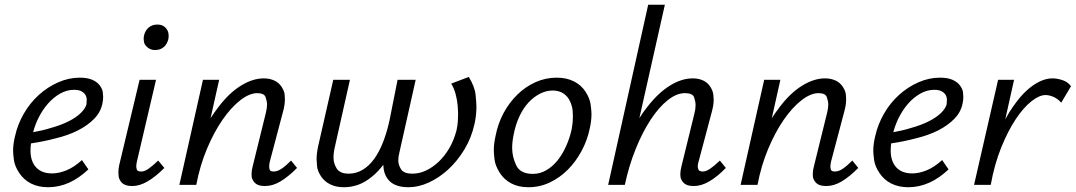

<svg xmlns="http://www.w3.org/2000/svg" viewBox="-20 -776 4516 806"><path d="M183 10Q141 10 110.5 -5.5Q80 -21 61 -49.5Q42 -78 38.5 -104Q35 -130 35 -143Q35 -172 43 -204Q54 -254 80 -299Q106 -344 143 -377.5Q180 -411 224.5 -430.5Q269 -450 315 -450Q347 -450 367.5 -441Q388 -432 399 -417Q410 -402 411.5 -389Q413 -376 413 -369Q413 -356 410 -342Q403 -306 376 -278Q349 -250 308 -229Q267 -208 213 -195Q164 -182 110 -174Q108 -158 108 -143Q108 -114 118.5 -92.5Q129 -71 149 -59.5Q169 -48 198 -48Q227 -48 259 -61Q291 -74 324 -104L351 -65Q332 -47 312 -33Q292 -19 271 -9.5Q250 0 227.5 5Q205 10 183 10ZM141 -280Q127 -251 119 -221Q159 -228 194 -239Q237 -251 268.5 -267Q300 -283 319 -301.5Q338 -320 343 -338Q344 -346 344 -357Q344 -368 339 -377Q334 -386 322.5 -392.5Q311 -399 291 -399Q260 -399 231.5 -382.5Q203 -366 180.5 -340Q158 -314 141 -280Z M535 5Q519 5 506.5 0.5Q494 -4 486.5 -15Q479 -26 478 -36.5Q477 -47 477 -52Q477 -65 480 -81L566 -441H635L555 -99Q552 -87 552 -78Q552 -72 554.5 -64Q557 -56 573 -56Q587 -56 604 -68Q621 -80 644 -102L670 -71Q633 -34 599.5 -14.5Q566 5 535 5ZM631 -566Q618 -566 608.5 -571Q599 -576 592.5 -583.5Q586 -591 584.5 -599.5Q583 -608 583 -613Q583 -619 584 -624Q588 -646 603 -659.5Q618 -673 641 -673Q653 -673 662.5 -668.5Q672 -664 678.5 -655.5Q685 -647 686.5 -639Q688 -631 688 -625Q688 -620 687 -613Q682 -591 667.5 -578.5Q653 -566 631 -566Z M1092 5Q1076 5 1064 0.5Q1052 -4 1044.5 -15Q1037 -26 1036.5 -35Q1036 -44 1036 -46Q1036 -60 1041 -79L1096 -302Q1101 -322 1101 -337Q1101 -351 1095 -368Q1089 -385 1060 -385Q1027 -385 988.5 -355Q950 -325 914 -273Q878 -221 848.5 -150.5Q819 -80 804 0H733L832 -441H900L864 -280Q881 -306 898 -328Q942 -386 991.5 -416.5Q1041 -447 1087 -447Q1112 -447 1131.5 -438Q1151 -429 1162.5 -411Q1174 -393 1175 -377.5Q1176 -362 1176 -359Q1176 -334 1167 -303L1113 -99Q1110 -87 1110 -77Q1110 -72 1112 -64Q1114 -56 1129 -56Q1145 -56 1162.5 -68Q1180 -80 1202 -102L1227 -71Q1190 -34 1157.5 -14.5Q1125 5 1092 5Z M1423 10Q1391 10 1366.5 -2Q1342 -14 1327.5 -36Q1313 -58 1311 -78Q1309 -98 1309 -107Q1309 -133 1316 -164L1379 -441H1449L1387 -165Q1380 -136 1380 -115Q1380 -90 1393.5 -68.5Q1407 -47 1444 -47Q1475 -47 1502 -63Q1529 -79 1550.5 -108.5Q1572 -138 1588.5 -180.5Q1605 -223 1616 -275L1649 -441H1725L1656 -133Q1652 -117 1652 -103Q1652 -84 1663.5 -65.5Q1675 -47 1712 -47Q1740 -47 1768 -60Q1796 -73 1821 -96.5Q1846 -120 1865.5 -153Q1885 -186 1896 -227Q1901 -249 1902 -267.5Q1903 -286 1903 -296Q1903 -313 1901 -335Q1899 -357 1892.5 -381.5Q1886 -406 1874 -425L1948 -453Q1973 -412 1976.5 -378Q1980 -344 1980 -328Q1980 -292 1972 -256Q1959 -197 1929.5 -148.5Q1900 -100 1862 -65Q1824 -30 1780.5 -10Q1737 10 1695 10Q1631 10 1606 -27Q1590 -49 1589 -84Q1566 -54 1541 -34Q1513 -11 1484 -0.5Q1455 10 1423 10Z M2198 10Q2156 10 2125.5 -6.5Q2095 -23 2077 -52Q2059 -81 2056 -106.5Q2053 -132 2053 -145Q2053 -173 2060 -204Q2070 -257 2094 -301.5Q2118 -346 2152.5 -379.5Q2187 -413 2229 -431.5Q2271 -450 2317 -450Q2358 -450 2389 -434.5Q2420 -419 2438 -391Q2456 -363 2459.5 -337Q2463 -311 2463 -297Q2463 -269 2456 -238Q2446 -188 2421.5 -142.5Q2397 -97 2363.5 -63.5Q2330 -30 2288 -10Q2246 10 2198 10ZM2217 -46Q2247 -46 2273.5 -61.5Q2300 -77 2320.5 -102.5Q2341 -128 2356.5 -162.5Q2372 -197 2380 -234Q2385 -261 2385 -285Q2385 -292 2384 -310Q2383 -328 2373.5 -349.5Q2364 -371 2345.5 -383.5Q2327 -396 2300 -396Q2273 -396 2246.5 -382.5Q2220 -369 2198 -345Q2176 -321 2160 -286.5Q2144 -252 2136 -210Q2130 -180 2130 -155Q2130 -118 2147 -82Q2164 -46 2217 -46Z M2892 5Q2876 5 2864 0.5Q2852 -4 2844.5 -15Q2837 -26 2836.5 -35Q2836 -44 2836 -46Q2836 -60 2841 -79L2895 -299Q2900 -318 2900 -335Q2900 -349 2894 -367Q2888 -385 2855 -385Q2820 -385 2782.5 -355Q2745 -325 2711 -273Q2677 -221 2648.5 -150.5Q2620 -80 2603 0H2533L2701 -756H2771L2664 -280Q2680 -306 2698 -328Q2743 -386 2792 -416.5Q2841 -447 2888 -447Q2913 -447 2932 -438Q2951 -429 2962 -411.5Q2973 -394 2974.5 -378.5Q2976 -363 2976 -357Q2976 -335 2968 -306L2913 -99Q2909 -87 2909 -78Q2909 -72 2912 -64Q2915 -56 2931 -56Q2944 -56 2961.5 -68Q2979 -80 3002 -102L3027 -71Q2991 -34 2957.5 -14.5Q2924 5 2892 5Z M3448 5Q3432 5 3420 0.5Q3408 -4 3400.5 -15Q3393 -26 3392.5 -35Q3392 -44 3392 -46Q3392 -60 3397 -79L3452 -302Q3457 -322 3457 -337Q3457 -351 3451 -368Q3445 -385 3416 -385Q3383 -385 3344.5 -355Q3306 -325 3270 -273Q3234 -221 3204.5 -150.5Q3175 -80 3160 0H3089L3188 -441H3256L3220 -280Q3237 -306 3254 -328Q3298 -386 3347.5 -416.5Q3397 -447 3443 -447Q3468 -447 3487.5 -438Q3507 -429 3518.5 -411Q3530 -393 3531 -377.5Q3532 -362 3532 -359Q3532 -334 3523 -303L3469 -99Q3466 -87 3466 -77Q3466 -72 3468 -64Q3470 -56 3485 -56Q3501 -56 3518.5 -68Q3536 -80 3558 -102L3583 -71Q3546 -34 3513.5 -14.5Q3481 5 3448 5Z M3794 10Q3752 10 3721.5 -5.5Q3691 -21 3672 -49.5Q3653 -78 3649.5 -104Q3646 -130 3646 -143Q3646 -172 3654 -204Q3665 -254 3691 -299Q3717 -344 3754 -377.5Q3791 -411 3835.5 -430.5Q3880 -450 3926 -450Q3958 -450 3978.5 -441Q3999 -432 4010 -417Q4021 -402 4022.5 -389Q4024 -376 4024 -369Q4024 -356 4021 -342Q4014 -306 3987 -278Q3960 -250 3919 -229Q3878 -208 3824 -195Q3775 -182 3721 -174Q3719 -158 3719 -143Q3719 -114 3729.5 -92.5Q3740 -71 3760 -59.5Q3780 -48 3809 -48Q3838 -48 3870 -61Q3902 -74 3935 -104L3962 -65Q3943 -47 3923 -33Q3903 -19 3882 -9.5Q3861 0 3838.5 5Q3816 10 3794 10ZM3752 -280Q3738 -251 3730 -221Q3770 -228 3805 -239Q3848 -251 3879.5 -267Q3911 -283 3930 -301.5Q3949 -320 3954 -338Q3955 -346 3955 -357Q3955 -368 3950 -377Q3945 -386 3933.5 -392.5Q3922 -399 3902 -399Q3871 -399 3842.5 -382.5Q3814 -366 3791.5 -340Q3769 -314 3752 -280Z M4069 0 4170 -441H4237L4200 -275Q4216 -305 4233 -329Q4273 -387 4316 -417Q4359 -447 4398 -447Q4418 -447 4440.5 -439.5Q4463 -432 4476 -414L4435 -345Q4421 -361 4403 -369Q4385 -377 4369 -377Q4343 -377 4310 -351Q4277 -325 4244.5 -276.5Q4212 -228 4183.5 -158Q4155 -88 4139 0Z"/></svg>

Font: Isabella Sans
Style: Italic
Weight: 400
Italic angle: -12°
Designer: Christian Thalmann (Catharsis Fonts), Cristiano Sobral
Foundry: The Isabella Sans Project Authors
Version: Version 2.026; ttfautohint (v1.8.4.7-5d5b-dirty)